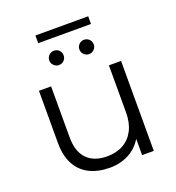

<svg xmlns="http://www.w3.org/2000/svg" viewBox="-146 -934 964 1054"><g transform="rotate(-20 336.0 -407.0)"><path d="M316.5 4.7Q248.8 4.7 198.7 -20.1Q148.7 -44.9 121.2 -95.1Q93.7 -145.4 93.7 -220.5V-525.5H164.7V-227.9Q164.7 -144.3 206.2 -101.7Q247.7 -59.1 323.4 -59.1Q378.2 -59.1 418.4 -81.7Q458.6 -104.4 480.5 -147.3Q502.4 -190.3 502.4 -249.6V-525.5H573.4V0H505.2V-143.7L516.3 -117.5Q491.4 -60.1 438.9 -27.7Q386.3 4.7 316.5 4.7ZM421.8 -620.6Q405 -620.6 392.4 -632.8Q379.9 -645.1 379.9 -662.4Q379.9 -680.2 392.4 -692.3Q405 -704.3 421.8 -704.3Q439 -704.3 451.3 -692.3Q463.6 -680.2 463.6 -662.4Q463.6 -645.1 451.3 -632.8Q439 -620.6 421.8 -620.6ZM245.9 -620.6Q229.1 -620.6 216.5 -632.8Q204 -645.1 204 -662.4Q204 -680.2 216.5 -692.3Q229.1 -704.3 245.9 -704.3Q263.7 -704.3 275.7 -692.3Q287.7 -680.2 287.7 -662.4Q287.7 -645.1 275.7 -632.8Q263.7 -620.6 245.9 -620.6ZM179.4 -772.6V-817.5H487.7V-772.6Z"/></g></svg>

Font: Montserrat Thin
Style: Regular
Weight: 100
Designer: Julieta Ulanovsky
Foundry: Julieta Ulanovsky
Version: Version 9.000